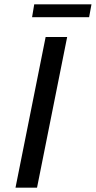

<svg xmlns="http://www.w3.org/2000/svg" viewBox="-20 -872 445 892"><path d="M192 -700H292L152 0H52ZM139 -852H405L394 -792H129Z"/></svg>

Font: Idrija
Style: Italic
Weight: 500
Italic angle: -11.3°
Designer: Julieta Ulanovsky
Foundry: Julieta Ulanovsky
Version: Version 7.200